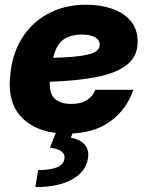

<svg xmlns="http://www.w3.org/2000/svg" viewBox="-20 -547 615 803"><path d="M262.2 11.7Q139.2 11.7 73 -53.5Q6.8 -118.7 24.4 -248Q35.6 -335 78.6 -397.5Q121.6 -460 188.7 -493.7Q255.9 -527.3 339.8 -527.3Q399.9 -527.3 448.7 -510.5Q497.6 -493.7 526.6 -459.2Q555.7 -424.8 555.7 -373Q555.7 -311.5 511.5 -276.4Q467.3 -241.2 385 -225.1Q302.7 -209 188.5 -205.1Q188 -201.7 188 -198.7Q188 -149.9 212.6 -131.1Q237.3 -112.3 276.4 -112.3Q319.3 -112.3 344.2 -128.7Q369.1 -145 378.4 -171.4H537.6Q509.8 -88.9 440.2 -38.6Q370.6 11.7 262.2 11.7ZM202.6 -305.2Q283.2 -307.6 325.2 -314.5Q367.2 -321.3 382.1 -332.5Q397 -343.8 397 -359.9Q397 -379.9 377.4 -391.1Q357.9 -402.3 322.8 -402.3Q272.5 -402.3 243.4 -380.1Q214.4 -357.9 202.6 -305.2ZM217.8 -2.9H288.1L276.4 29.3Q314.5 35.2 334.2 57.9Q354 80.6 347.7 116.2Q339.4 171.4 281 203.6Q222.7 235.8 127.9 235.4L139.6 164.1Q239.3 164.6 249 120.1Q257.8 79.6 189 70.3Z"/></svg>

Font: Inter Display Extra Bold
Style: Italic
Weight: 800
Italic angle: -9.39999°
Designer: Rasmus Andersson
Foundry: rsms
Version: Version 4.000;git-4fc901f